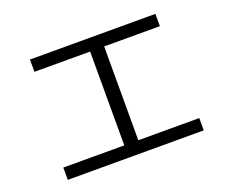

<svg xmlns="http://www.w3.org/2000/svg" viewBox="-111 -873 1221 1027"><g transform="rotate(-20 500.0 -360.0)"><path d="M143 -697H857V-627H540V-93H887V-23H113V-93H460V-627H143Z"/></g></svg>

Font: Mplus 1p
Style: Regular
Weight: 400
Version: Version 1.061